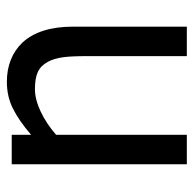

<svg xmlns="http://www.w3.org/2000/svg" viewBox="-22 -564 601 598"><g transform="rotate(90 279.0 -264.5)"><path d="M491.2 -545.4H399.4V-138.2C354.5 -99.1 300.8 -72.3 257.8 -72.3C210.4 -72.3 187.5 -84 171.9 -112.8C164.6 -126.5 160.2 -142.6 157.7 -160.6C155.3 -178.7 154.3 -203.1 154.3 -234.9V-545.4H62.5V-191.4C62.5 -121.6 79.1 -69.3 111.8 -33.7C142.6 -1 185.1 15.1 233.9 15.1C263.7 15.1 291.5 9.3 316.9 -3.4C341.8 -15.6 369.6 -34.7 399.4 -60.5V0H491.2Z"/></g></svg>

Font: SG Kara SemiBold
Style: Regular
Weight: 400
Designer: Damoon Khanjanzadeh
Version: Version 1.000